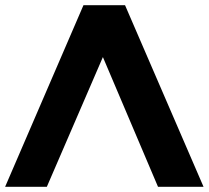

<svg xmlns="http://www.w3.org/2000/svg" viewBox="-29 -720 805 740"><path d="M452.9 -700 755.5 0H580L316.6 -620H419.4L151.5 0H-9.3L292.7 -700Z"/></svg>

Font: Montserrat Alternates Thin
Style: Regular
Weight: 100
Designer: Julieta Ulanovsky
Foundry: Julieta Ulanovsky
Version: Version 9.000